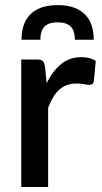

<svg xmlns="http://www.w3.org/2000/svg" viewBox="-20 -748 408 768"><path d="M166.5 -415.5Q190.5 -464 224.5 -491.8Q258.5 -519.5 306 -519.5Q322.5 -519.5 337 -515.8Q351.5 -512 363 -504.5L355.5 -423.5Q353.5 -415 349.2 -411.8Q345 -408.5 338 -408.5Q330.5 -408.5 316.5 -411.2Q302.5 -414 287 -414Q264.5 -414 247.2 -407.5Q230 -401 216.2 -388.5Q202.5 -376 192 -358Q181.5 -340 172.5 -317V0H65V-510H127.5Q144.5 -510 151 -503.8Q157.5 -497.5 160 -482ZM210.5 -727.5Q251 -727.5 278.8 -716.5Q306.5 -705.5 323.5 -686.5Q340.5 -667.5 347.8 -642.2Q355 -617 355 -589H279.5Q279.5 -604.5 276.2 -617.2Q273 -630 265.2 -639.2Q257.5 -648.5 244 -653.5Q230.5 -658.5 210.5 -658.5Q190 -658.5 176.8 -653.5Q163.5 -648.5 155.8 -639.2Q148 -630 144.8 -617.2Q141.5 -604.5 141.5 -589H66Q66 -617 73.2 -642.2Q80.5 -667.5 97.5 -686.5Q114.5 -705.5 142.2 -716.5Q170 -727.5 210.5 -727.5Z"/></svg>

Font: Lato SemiBold
Style: Regular
Weight: 600
Designer: Lukasz Dziedzic with Adam Twardoch and Botio Nikoltchev
Foundry: tyPoland Lukasz Dziedzic
Version: Version 2.015; 2015-08-06; http://www.latofonts.com/